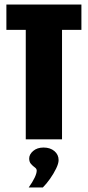

<svg xmlns="http://www.w3.org/2000/svg" viewBox="-20 -611 385 842"><path d="M93 0V-480H8V-591H337V-480H252V0ZM106 211Q123 187 132 168Q141 149 141 137Q141 129 132.5 123Q124 117 116 108Q108 99 108 84Q108 66 125.5 51Q143 36 171 36Q200 36 218.5 51.5Q237 67 237 91Q237 106 226 128.5Q215 151 199.5 173Q184 195 168 211Z"/></svg>

Font: Alumni Sans Black
Style: Regular
Weight: 900
Designer: Robert E. Leuschke
Foundry: Robert E. Leuschke
Version: Version 1.018